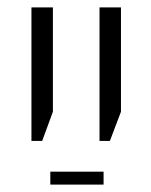

<svg xmlns="http://www.w3.org/2000/svg" viewBox="-20 -608 407 519"><path d="M249 -227H277L307 -306V-588H249ZM65 -227H94L123 -306V-588H65ZM116 -109H260V-144H116Z"/></svg>

Font: Noto Sans Hebrew Condensed Light
Style: Regular
Weight: 300
Width: 3
Designer: Monotype Design Team
Foundry: Monotype Imaging Inc.
Version: Version 2.004